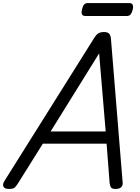

<svg xmlns="http://www.w3.org/2000/svg" viewBox="-63 -1225 916 1259"><path d="M-6 14Q-32 14 -40 -1Q-48 -16 -34 -38L554 -975Q568 -998 582 -1006.5Q596 -1015 621 -1015Q640 -1015 651.5 -1005.5Q663 -996 665 -965L741 -31Q744 -11 732.5 1.5Q721 14 695 14Q673 14 666 5.5Q659 -3 656 -23L636 -283H218L57 -26Q41 0 30.5 7Q20 14 -6 14ZM269 -363H630L587 -875ZM498 -1120Q479 -1120 474.5 -1131.5Q470 -1143 474 -1161Q479 -1183 487.5 -1194Q496 -1205 514 -1205H783Q803 -1205 807.5 -1192.5Q812 -1180 807 -1161Q802 -1141 793.5 -1130.5Q785 -1120 768 -1120Z"/></svg>

Font: Playwrite AU QLD
Style: Regular
Weight: 400
Designer: Veronika Burian, José Scaglione
Foundry: TypeTogether
Version: Version 1.002